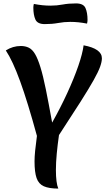

<svg xmlns="http://www.w3.org/2000/svg" viewBox="-20 -1072 616 1123"><path d="M325 -282Q317 -227 312 -174Q307 -121 307 -78Q307 -2 321 31Q267 31 236.5 17.5Q206 4 194 -30.5Q182 -65 182 -128Q182 -154 185.5 -190Q189 -226 196 -277Q142 -475 98 -596Q54 -717 14 -777Q55 -803 102 -803Q128 -803 148.5 -793Q169 -783 185 -756Q201 -729 216.5 -679Q232 -629 248 -550Q264 -471 285 -355Q334 -442 373.5 -528Q413 -614 438 -686.5Q463 -759 469 -807Q576 -787 576 -731Q576 -711 565.5 -681.5Q555 -652 527.5 -603Q500 -554 450.5 -476Q401 -398 325 -282ZM242 -931Q199 -931 187 -958Q175 -985 175 -1028Q175 -1038 178 -1049Q204 -1044 227.5 -1041.5Q251 -1039 276 -1039Q312 -1039 346.5 -1045.5Q381 -1052 425 -1052Q468 -1052 480 -1025Q492 -998 492 -955Q492 -945 489 -934Q463 -939 439.5 -941.5Q416 -944 391 -944Q355 -944 320 -937.5Q285 -931 242 -931Z"/></svg>

Font: Merienda SemiBold
Style: Regular
Weight: 600
Designer: Eduardo Rodriguez Tunni
Foundry: Eduardo Rodriguez Tunni
Version: Version 2.001; ttfautohint (v1.8.4.7-5d5b)